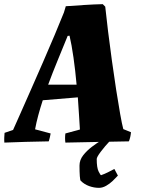

<svg xmlns="http://www.w3.org/2000/svg" viewBox="-31 -680 689 925"><path d="M-10 7Q-11 -5 -10.5 -16.5Q-10 -28 -9 -40L32 -54Q44 -81 67 -132.5Q90 -184 118.5 -249Q147 -314 177 -382.5Q207 -451 233 -513Q259 -575 277 -620L286 -650Q328 -653 375 -656Q422 -659 464 -660L476 -648Q481 -598 489.5 -530Q498 -462 508 -389Q518 -316 528.5 -248.5Q539 -181 548 -130.5Q557 -80 563 -58L600 -43Q599 -31 596.5 -20Q594 -9 590 1Q507 3 431 4Q355 5 284 7Q281 -14 284 -37L354 -56Q352 -88 349.5 -128Q347 -168 344 -211L175 -197Q163 -160 153.5 -125Q144 -90 138 -57L213 -37Q211 -27 209 -17.5Q207 -8 204 1Q146 2 91 3.5Q36 5 -10 7ZM295 -507Q271 -448 246.5 -388.5Q222 -329 201 -272H338Q332 -340 323 -403Q314 -466 304 -508ZM461 -6H503Q473 26 454 51.5Q435 77 435 86Q435 128 444 146Q453 164 456 164Q473 158 489 150Q505 142 520 134L537 166Q527 177 512.5 191Q498 205 480.5 215Q463 225 446 225Q422 225 398.5 216.5Q375 208 358 191Q355 189 353.5 168.5Q352 148 352 118Q352 91 369.5 68.5Q387 46 412 27Q437 8 461 -6Z"/></svg>

Font: Labrada ExtraBold
Style: Italic
Weight: 800
Italic angle: -7°
Designer: Mercedes Jáuregui
Foundry: Omnibus-Type Team
Version: Version 1.000; ttfautohint (v1.8.4.7-5d5b)